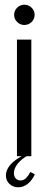

<svg xmlns="http://www.w3.org/2000/svg" viewBox="-20 -663 203 815"><path d="M40 -600Q40 -618 53 -630.5Q66 -643 83 -643Q101 -643 114 -630.5Q127 -618 127 -600Q127 -582 114 -569.5Q101 -557 83 -557Q66 -557 53 -569.5Q40 -582 40 -600ZM113 -495V0H52V-495ZM128 77Q116 103 97.5 117.5Q79 132 57 132Q35 132 20 117.5Q5 103 5 82Q5 59 23.5 37Q42 15 78 -3H98Q71 12 55 32Q39 52 39 72Q39 86 47 94.5Q55 103 67 103Q81 103 91 92.5Q101 82 109 67Z"/></svg>

Font: Moniqa Paragraph
Style: Regular
Weight: 400
Designer: Rajesh Rajput
Foundry: Rajesh Rajput
Version: Version 1.000